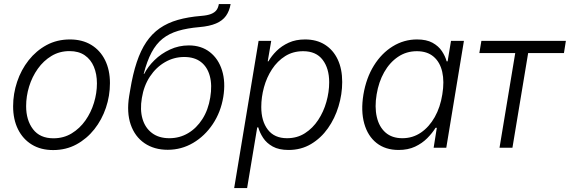

<svg xmlns="http://www.w3.org/2000/svg" viewBox="-20 -748 2885 972"><path d="M249 11.7Q186.5 11.7 141.1 -16.1Q95.7 -43.9 71 -93.8Q46.4 -143.6 46.4 -210Q46.4 -273.4 66.7 -334Q86.9 -394.5 125 -442.9Q163.1 -491.2 215.8 -519.8Q268.6 -548.3 334 -548.3Q396.5 -548.3 441.9 -520.8Q487.3 -493.2 512 -443.4Q536.6 -393.6 536.6 -327.1Q536.6 -262.7 516.1 -202.1Q495.6 -141.6 457.5 -93.5Q419.4 -45.4 366.7 -16.8Q314 11.7 249 11.7ZM250.5 -47.9Q302.2 -47.9 343 -72.8Q383.8 -97.7 412.4 -138.2Q440.9 -178.7 455.8 -227.8Q470.7 -276.9 470.7 -325.7Q470.7 -373 455.3 -409.9Q439.9 -446.8 409.2 -468Q378.4 -489.3 332 -489.3Q281.2 -489.3 240.7 -464.8Q200.2 -440.4 171.4 -399.9Q142.6 -359.4 127.4 -310.1Q112.3 -260.7 112.3 -210.4Q112.3 -139.6 147.2 -93.8Q182.1 -47.9 250.5 -47.9Z M829.1 10.3Q760.3 10.3 711.4 -23.2Q662.6 -56.6 641.6 -117.7Q620.6 -178.7 633.8 -261.2L639.2 -293Q652.3 -373.5 672.4 -433.3Q692.4 -493.2 720.9 -535.4Q749.5 -577.6 788.8 -605Q828.1 -632.3 880.1 -647.2Q932.1 -662.1 998.5 -667.5Q1029.8 -669.9 1048.3 -677.2Q1066.9 -684.6 1075.9 -696.8Q1085 -709 1087.9 -727.5H1147.5Q1141.6 -692.4 1124 -667.7Q1106.4 -643.1 1073.7 -629.2Q1041 -615.2 989.7 -610.8Q927.7 -605.5 881.8 -591.8Q835.9 -578.1 803.2 -552Q770.5 -525.9 747.3 -482.4Q724.1 -439 707.5 -374H710Q728.5 -410.6 762.2 -443.6Q795.9 -476.6 840.6 -497.3Q885.3 -518.1 936 -518.1Q999 -518.1 1042.5 -484.1Q1085.9 -450.2 1104.2 -391.4Q1122.6 -332.5 1110.4 -257.3Q1097.7 -180.2 1057.1 -119.6Q1016.6 -59.1 957.5 -24.4Q898.4 10.3 829.1 10.3ZM837.4 -48.3Q889.2 -48.3 932.1 -73.7Q975.1 -99.1 1004.6 -145.3Q1034.2 -191.4 1044.4 -254.4Q1054.7 -316.9 1042.2 -363Q1029.8 -409.2 997.1 -434.3Q964.4 -459.5 912.6 -459.5Q860.4 -459.5 815.2 -433.3Q770 -407.2 739 -360.4Q708 -313.5 698.2 -252Q688 -192.4 701.4 -146.5Q714.8 -100.6 749.5 -74.5Q784.2 -48.3 837.4 -48.3Z M1165.5 204.1 1289.1 -541H1353L1335.4 -437.5H1338.9Q1354.5 -464.8 1380.1 -490.2Q1405.8 -515.6 1441.7 -532Q1477.5 -548.3 1524.4 -548.3Q1583 -548.3 1625 -521.7Q1667 -495.1 1689.7 -447Q1712.4 -398.9 1712.4 -333Q1712.4 -271 1693.8 -209.7Q1675.3 -148.4 1640.1 -98.6Q1605 -48.8 1554.7 -18.8Q1504.4 11.2 1440.9 11.2Q1392.1 11.2 1360.8 -6.1Q1329.6 -23.4 1312.3 -49.8Q1294.9 -76.2 1287.6 -103H1282.2L1231 204.1ZM1433.1 -48.3Q1484.4 -48.3 1523.9 -73.7Q1563.5 -99.1 1590.8 -140.6Q1618.2 -182.1 1632.3 -232.2Q1646.5 -282.2 1646.5 -331.5Q1646.5 -401.9 1613.3 -445.3Q1580.1 -488.8 1514.6 -488.8Q1463.4 -488.8 1423.8 -463.9Q1384.3 -439 1357.2 -397.7Q1330.1 -356.4 1316.4 -306.4Q1302.7 -256.3 1302.7 -206.1Q1302.7 -134.8 1335.9 -91.6Q1369.1 -48.3 1433.1 -48.3Z M1998 11.2Q1931.2 11.2 1886.5 -23.9Q1841.8 -59.1 1824 -122.6Q1806.2 -186 1819.8 -269.5Q1834 -353.5 1872.8 -416Q1911.6 -478.5 1968.3 -513.4Q2024.9 -548.3 2091.3 -548.3Q2139.2 -548.3 2169.7 -531.5Q2200.2 -514.6 2217 -489.3Q2233.9 -463.9 2241.2 -437.5H2246.1L2263.2 -541H2328.6L2239.3 0H2175.3L2191.4 -101.1H2185.1Q2168.5 -74.2 2142.8 -48.3Q2117.2 -22.5 2081.3 -5.6Q2045.4 11.2 1998 11.2ZM2017.1 -48.3Q2069.3 -48.3 2111.1 -76.9Q2152.8 -105.5 2180.9 -155.3Q2209 -205.1 2219.2 -270Q2230 -335 2218.8 -384.3Q2207.5 -433.6 2175 -461.2Q2142.6 -488.8 2090.3 -488.8Q2037.1 -488.8 1994.9 -460.2Q1952.6 -431.6 1924.8 -382.3Q1897 -333 1886.7 -270Q1876 -206.5 1887.5 -156.2Q1898.9 -106 1931.6 -77.1Q1964.4 -48.3 2017.1 -48.3Z M2508.8 0 2588.4 -479.5H2406.7L2417 -541H2844.7L2835 -479.5H2653.8L2574.2 0Z"/></svg>

Font: Inter 17pt Light
Style: Italic
Weight: 300
Italic angle: -9.3988°
Version: Version 4.001;git-66647c0bb